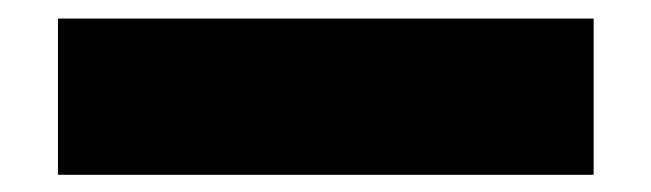

<svg xmlns="http://www.w3.org/2000/svg" viewBox="-20 -20 719 212"><path d="M44 173V0.5H635.5V173Z"/></svg>

Font: Encode Sans SC SemiExpanded Black
Style: Regular
Weight: 900
Width: 6
Designer: Multiple Designers
Foundry: Impallari Type
Version: Version 3.002